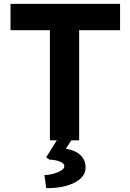

<svg xmlns="http://www.w3.org/2000/svg" viewBox="-20 -720 669 985"><path d="M236 0V-565H34V-700H596V-565H386V0ZM217 245 208 178Q230 178 253.5 171.5Q277 165 293.5 155Q310 145 310 133Q310 121 297 113.5Q284 106 266 102.5Q248 99 234 99L217 87L287 -25H362L318 43Q369 52 394 77Q419 102 419 139Q419 168 400.5 188.5Q382 209 352 222Q322 235 286.5 240.5Q251 246 217 245Z"/></svg>

Font: Readex Pro SemiBold
Style: Regular
Weight: 600
Designer: Bonnie Shaver-Troup, Thomas Jockin
Foundry: Lexend
Version: Version 1.204; ttfautohint (v1.8.4.7-5d5b)